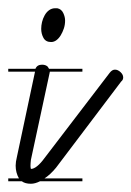

<svg xmlns="http://www.w3.org/2000/svg" viewBox="-20 -454 319 466"><path d="M180 -280H101Q101 -279 100.5 -277.5Q100 -276 100 -275L55 -66Q54 -57 54 -51Q54 -48 55 -44Q62 -44 70.5 -51Q79 -58 87 -69L246 -277Q252 -285 259 -285Q266 -285 272.5 -279Q279 -273 279 -266Q279 -260 274 -256L116 -47Q102 -30 88 -21H180V-14H77Q65 -8 55 -8Q41 -8 33 -14H0V-21H26Q18 -35 18 -52Q18 -61 21 -73L65 -280H0V-287H66Q70 -297 82 -297Q91 -297 96 -292Q98 -289 99 -287H180ZM119 -434Q129 -432 133.5 -422.5Q138 -413 138 -404Q138 -394 135 -385Q132 -376 127.5 -368.5Q123 -361 117 -356.5Q111 -352 104 -352Q91 -352 85.5 -362Q80 -372 80 -384Q80 -392 82 -400.5Q84 -409 88.5 -417Q93 -425 99.5 -429.5Q106 -434 114 -434Z"/></svg>

Font: Gruenewald VA 3. Klasse
Style: Regular
Weight: 400
Designer: Peter Wiegel
Foundry: Peter Wiegel, nach dem Schriftentwurf von Dr. H. Gr¸newald
Version: Version 0.007